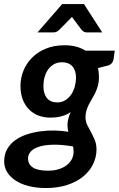

<svg xmlns="http://www.w3.org/2000/svg" viewBox="-52 -743 582 942"><path d="M184 94.5Q212 94.5 235 87.5Q258 80.5 274.5 68Q291 55.5 300 38.5Q309 21.5 309 2Q309 -5 308.2 -11.8Q307.5 -18.5 306.5 -24.5Q247.5 -34.5 205.5 -33Q163.5 -31.5 137 -22.5Q110.5 -13.5 98 1.5Q85.5 16.5 85.5 33.5Q85.5 63.5 109.8 79Q134 94.5 184 94.5ZM228.5 -240.5Q251 -240.5 268 -251Q285 -261.5 296.8 -278.5Q308.5 -295.5 314.5 -316.8Q320.5 -338 321 -360Q321 -397.5 303.2 -417.5Q285.5 -437.5 252 -437.5Q229.5 -437.5 212.5 -427.8Q195.5 -418 184 -401.8Q172.5 -385.5 166.8 -364.5Q161 -343.5 161 -321Q161 -282.5 178.5 -261.5Q196 -240.5 228.5 -240.5ZM511 -494.5 505.5 -454.5Q502 -430.5 481 -422.5L428.5 -409Q431 -399 432.2 -387.8Q433.5 -376.5 433.5 -364.5Q433.5 -341.5 428.5 -323.2Q423.5 -305 416.2 -289.5Q409 -274 400.5 -260.2Q392 -246.5 384.8 -232.2Q377.5 -218 372.5 -202.2Q367.5 -186.5 367.5 -167.5Q367.5 -147 376 -129.8Q384.5 -112.5 394.5 -94.5Q404.5 -76.5 413 -56Q421.5 -35.5 421.5 -8.5Q421 29.5 404 63.8Q387 98 355.2 123.8Q323.5 149.5 277.5 164.5Q231.5 179.5 173.5 179.5Q126.5 179.5 88.5 169.8Q50.5 160 24 142.5Q-2.5 125 -17 101.2Q-31.5 77.5 -31.5 49Q-31.5 14 -16.5 -12Q-1.5 -38 23.5 -55.8Q48.5 -73.5 81 -84Q113.5 -94.5 148.5 -99Q183.5 -103.5 218.5 -102.5Q253.5 -101.5 283.5 -96.5Q279 -111.5 279 -129Q279 -158 295 -193Q276 -180 251.8 -173Q227.5 -166 193.5 -166Q164.5 -166 138.2 -175.5Q112 -185 92 -204.5Q72 -224 60.2 -253.2Q48.5 -282.5 48.5 -321.5Q48.5 -359 62.5 -394.8Q76.5 -430.5 104 -458.8Q131.5 -487 172 -504Q212.5 -521 266 -521Q294.5 -521 320.2 -514.5Q346 -508 367.5 -494.5ZM449.5 -584H373.5Q367 -584 360.8 -586.8Q354.5 -589.5 348.5 -596.5L309.5 -648.5Q307 -651 305.2 -654Q303.5 -657 301 -660.5Q298.5 -657 295.5 -654Q292.5 -651 290 -648.5L238.5 -596.5Q232 -590 225 -587Q218 -584 211 -584H132L253 -723H360Z"/></svg>

Font: Lato 2
Style: Bold Italic
Weight: 700
Italic angle: -7°
Designer: Lukasz Dziedzic with Adam Twardoch and Botio Nikoltchev
Foundry: tyPoland Lukasz Dziedzic
Version: Version 2.015; 2015-08-06; http://www.latofonts.com/